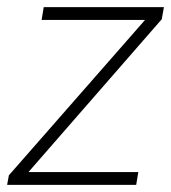

<svg xmlns="http://www.w3.org/2000/svg" viewBox="-32 -520 481 540"><path d="M-7 -27 376 -464H85L91 -500H429L423 -466L48 -36H357L351 0H-12Z"/></svg>

Font: Sarabun Thin
Style: Italic
Weight: 250
Italic angle: -10°
Designer: Suppakit Chalermlarp | Katatrad Co.,Ltd.
Foundry: Cadson Demak Co.,Ltd.
Version: Version 1.000; ttfautohint (v1.6)